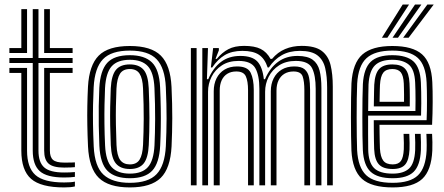

<svg xmlns="http://www.w3.org/2000/svg" viewBox="-20 -810 1942 839"><path d="M260.3 -34.4Q184.5 -34.4 153.8 -62.1Q123.1 -89.7 123.1 -151.9V-534.8H21V-556.5H123.1V-770H148.1V-556.5H297.3V-534.8H148.1V-151.9Q148.1 -100.7 173.2 -78.5Q198.3 -56.2 260.3 -56.2Q271.8 -56.2 283.3 -56.6Q294.8 -57.1 307.3 -58.1V-37.2Q297.3 -35.7 285.9 -35.1Q274.4 -34.4 260.3 -34.4ZM260.3 9Q158.8 9 116 -28.3Q73.2 -65.7 73.2 -151.9V-491.3H21V-513.1H98.2V-151.9Q98.2 -78 134.7 -45.3Q171.3 -12.7 260.3 -12.7Q274.8 -12.7 286.4 -13.5Q298.1 -14.3 307.3 -16.3V4.7Q289.6 9 260.3 9ZM260.3 -77.7Q211.9 -77.7 192.4 -94.9Q173 -112 173 -151.9V-513.1H297.3V-491.3H198V-151.9Q198 -123.5 211.6 -111.5Q225.3 -99.5 260.3 -99.5Q280.4 -99.5 291.8 -99.7Q303.3 -99.9 307.3 -100.5V-79.6Q299.6 -78.8 288.5 -78.3Q277.5 -77.7 260.3 -77.7ZM21 -578.3V-600H73.2V-770H98.2V-578.3ZM173 -578.3V-770H198V-600H297.3V-578.3Z M547.4 9Q454.7 9 411.9 -32.7Q369.2 -74.3 364.6 -170.2Q362.3 -220.1 361.6 -263.3Q360.8 -306.4 361.6 -347.3Q362.3 -388.2 364.4 -430.5Q369.5 -524.8 411.3 -566.9Q453.1 -609 547.4 -609Q640.8 -609 682.8 -567Q724.9 -525 729.5 -430.2Q733 -354.3 732.8 -293.2Q732.6 -232.2 729.7 -170.1Q724.7 -74.2 682.3 -32.6Q639.8 9 547.4 9ZM547.4 -11.1Q628.2 -11.1 664.2 -48.9Q700.3 -86.7 704.7 -171.4Q707.7 -233 707.9 -292.1Q708.1 -351.2 704.6 -429.2Q700.6 -513.1 664.5 -551Q628.5 -588.9 547.4 -588.9Q466.1 -588.9 429.9 -551.1Q393.7 -513.3 389.3 -428.5Q387.5 -391 386.6 -351.7Q385.8 -312.5 386.4 -268.1Q387.1 -223.7 389.5 -170.4Q393.7 -82.1 432.5 -46.6Q471.2 -11.1 547.4 -11.1ZM547.4 -31.2Q482.7 -31.2 450.3 -62.9Q417.9 -94.7 414.2 -173.4Q412.3 -217.5 411.6 -261Q410.9 -304.5 411.5 -346.1Q412.2 -387.8 414 -426.3Q418.1 -501.5 448.4 -535.2Q478.8 -568.8 547.4 -568.8Q612 -568.8 644 -537.2Q676 -505.7 679.6 -429.1Q681.8 -379.7 682.5 -336.5Q683.2 -293.2 682.5 -253.4Q681.9 -213.6 680 -174.4Q676.1 -97 645.1 -64.1Q614.2 -31.2 547.4 -31.2ZM547.4 -51.3Q601.1 -51.3 626.4 -79.8Q651.7 -108.3 655.1 -175.2Q657.6 -226.9 657.9 -289.6Q658.2 -352.2 654.9 -425.9Q651.8 -493.1 626 -520.9Q600.3 -548.7 547.4 -548.7Q493.3 -548.7 468 -520.3Q442.7 -492 439 -425.5Q437.4 -391.6 436.7 -352.3Q435.9 -313.1 436.4 -268.6Q436.9 -224.1 439.2 -174.2Q442.4 -106.5 468.6 -78.9Q494.8 -51.3 547.4 -51.3ZM547.4 -71.5Q507 -71.5 486.9 -95Q466.8 -118.5 464.2 -175.4Q462.2 -220.7 461.5 -261.9Q460.8 -303.1 461.5 -343.1Q462.2 -383.1 464 -424.4Q467 -480.3 486.3 -504.4Q505.7 -528.5 547.4 -528.5Q586.8 -528.5 607.1 -505.6Q627.3 -482.7 629.9 -425.2Q632.9 -356.8 633 -295.1Q633 -233.4 630.1 -176.2Q627.3 -119.7 607.8 -95.6Q588.3 -71.5 547.4 -71.5ZM547.4 -91.6Q576.9 -91.6 589.9 -112.3Q603 -133.1 605.1 -177.5Q607.7 -231 608 -290.3Q608.3 -349.6 605 -424Q603.2 -467.8 589.8 -488.1Q576.5 -508.4 547.4 -508.4Q517.5 -508.4 504.4 -487.9Q491.3 -467.3 488.9 -423.1Q487.1 -383.3 486.5 -345.1Q485.8 -307 486.5 -265.9Q487.1 -224.9 489.1 -176.2Q491.1 -130.4 505.1 -111Q519.2 -91.6 547.4 -91.6Z M1409.5 0V-426.7Q1409.5 -476 1401.1 -512.1Q1392.8 -548.1 1367.4 -567.9Q1342 -587.7 1290.5 -587.7Q1244.9 -587.7 1211.7 -569Q1178.4 -550.3 1154.9 -515.1H1149.6Q1137.2 -553.4 1111.7 -570.6Q1086.3 -587.7 1038.8 -587.7Q993.3 -587.7 962.3 -569.3Q931.3 -550.9 907.4 -515.1H901.5L911.3 -600H936.2L936.5 -590.4L921.8 -552.7H927.2Q950.5 -580.8 977.9 -595.1Q1005.3 -609.5 1046.7 -609.5Q1092.5 -609.5 1119 -596.2Q1145.6 -582.9 1162.1 -552.7H1168.8Q1193.4 -582 1226 -595.7Q1258.6 -609.5 1298.4 -609.5Q1356.6 -609.5 1385.7 -587.7Q1414.8 -565.8 1424.5 -525.9Q1434.2 -485.9 1434.2 -431.6V0ZM814.1 0V-600H839.1V0ZM914 0V-411.4Q914 -443.5 926.3 -467.9Q938.5 -492.2 961.4 -506Q984.3 -519.7 1016 -519.7Q1062 -519.7 1075.4 -492Q1088.9 -464.4 1088.9 -417.1V0H1063.9V-415.6Q1063.9 -455.3 1054.2 -476.5Q1044.5 -497.7 1012.4 -497.7Q989.9 -497.7 973.6 -487.8Q957.4 -477.9 948.7 -459.2Q940.1 -440.6 940.1 -414V0ZM864.1 0V-600H888.8L884.2 -463.9H890Q910.8 -512.8 945.7 -539.4Q980.5 -565.9 1031.4 -565.6Q1082.2 -565.2 1104.6 -541.3Q1127 -517.4 1132.9 -463.9H1138Q1158.8 -512.7 1194.7 -539.4Q1230.6 -566 1281.5 -565.6Q1324.1 -565.2 1346.3 -549Q1368.5 -532.9 1376.5 -501.8Q1384.5 -470.7 1384.5 -425.1V0H1359.5V-421.9Q1359.5 -480.7 1343.6 -512.3Q1327.6 -543.8 1272.4 -543.8Q1229.6 -543.8 1199.6 -524.5Q1169.6 -505.2 1154 -474.4Q1138.5 -443.7 1138.5 -409.2V0H1113.4V-421.9Q1113.4 -480.7 1095.6 -512.3Q1077.7 -543.8 1022.2 -543.8Q979.5 -543.8 949.7 -524.5Q919.8 -505.2 904.5 -474.4Q889.1 -443.7 889.1 -409.2V0ZM1163.4 0V-411.4Q1163.4 -443.5 1175.9 -467.9Q1188.3 -492.2 1211.3 -506Q1234.4 -519.7 1266.2 -519.7Q1296.8 -519.7 1311.4 -506.9Q1326.1 -494.1 1330.5 -471.1Q1335 -448.1 1335 -417.1V0H1310V-415.6Q1310 -454.8 1302.4 -476.3Q1294.7 -497.7 1262.5 -497.7Q1240 -497.7 1223.2 -487.8Q1206.5 -477.9 1197.4 -459.2Q1188.2 -440.6 1188.2 -414V0Z M1696 9Q1603.5 9 1561.9 -28.3Q1520.3 -65.7 1515.7 -151.5Q1514.7 -176.2 1514.1 -215.7Q1513.5 -255.1 1513.5 -299.1Q1513.5 -343 1514.1 -382.4Q1514.7 -421.7 1515.8 -446.1Q1521.1 -534.9 1563.6 -572Q1606.2 -609 1694.4 -609Q1783.4 -609 1824.2 -572.7Q1865.1 -536.4 1869.1 -451Q1870 -432.5 1870.4 -410.5Q1870.7 -388.5 1870.7 -364.3Q1870.6 -340.1 1870 -314.8Q1869.4 -289.6 1868.1 -264.6H1638.3Q1638.5 -245.1 1638.7 -225.4Q1639 -205.6 1639.4 -188.9Q1639.8 -172.2 1640.2 -161.4Q1642.3 -124.6 1654.8 -108.1Q1667.2 -91.6 1696 -91.6Q1720.8 -91.6 1731.8 -106.5Q1742.7 -121.5 1744.5 -157.8Q1745.1 -167.8 1744.8 -185Q1744.6 -202.1 1743.5 -224.9H1768.5Q1769.5 -202.6 1769.8 -185Q1770 -167.4 1769.5 -156.7Q1767.3 -110.2 1750.4 -90.8Q1733.6 -71.5 1696 -71.5Q1654.4 -71.5 1635.8 -91.5Q1617.1 -111.5 1615 -158.6Q1614.5 -173.2 1614.1 -193.7Q1613.7 -214.3 1613.5 -237.9Q1613.3 -261.5 1613.3 -284.7H1844.2Q1845.1 -305.6 1845.5 -327.5Q1845.8 -349.4 1845.8 -371Q1845.8 -392.6 1845.4 -412.6Q1845 -432.6 1844.2 -449.9Q1840.5 -525.6 1805.4 -557.2Q1770.2 -588.9 1694.4 -588.9Q1617.8 -588.9 1581.6 -555.8Q1545.4 -522.8 1540.8 -444.7Q1539.5 -419.2 1539 -379.4Q1538.5 -339.5 1538.5 -295.9Q1538.5 -252.3 1539.1 -214.2Q1539.7 -176.2 1540.5 -154.1Q1544.6 -78.2 1579.9 -44.7Q1615.2 -11.1 1696 -11.1Q1772.3 -11.1 1806.4 -43.9Q1840.5 -76.6 1844.2 -152.8Q1844.7 -163.9 1844.6 -176Q1844.5 -188.2 1844.2 -200.8Q1843.8 -213.3 1843.2 -224.9H1868.1Q1869 -208.7 1869.5 -188.9Q1869.9 -169.1 1869.1 -151.9Q1865.1 -65.3 1825 -28.1Q1785 9 1696 9ZM1696 -31.2Q1629.9 -31.2 1599.5 -59.5Q1569 -87.7 1565.5 -155Q1564.4 -177.9 1563.9 -216.1Q1563.4 -254.4 1563.4 -297.7Q1563.4 -341 1564 -380Q1564.5 -419 1565.7 -443.1Q1569.8 -510.8 1599.7 -539.8Q1629.7 -568.8 1694.4 -568.8Q1756.6 -568.8 1786.4 -541.9Q1816.2 -515.1 1819.2 -449.2Q1820.1 -431.1 1820.5 -408Q1820.9 -384.9 1820.9 -358.7Q1820.8 -332.6 1819.9 -304.8H1588.6Q1588.4 -259.9 1588.5 -225.7Q1588.6 -191.4 1589 -156.8Q1590 -100.2 1614.4 -75.8Q1638.9 -51.3 1696 -51.3Q1743.3 -51.3 1767.4 -73.4Q1791.4 -95.5 1794.2 -154.2Q1794.8 -169.1 1794.5 -186.9Q1794.3 -204.6 1793.2 -224.9H1818.2Q1819.1 -206.6 1819.5 -188.5Q1819.9 -170.4 1819.2 -153.5Q1816.1 -87.5 1787.8 -59.4Q1759.4 -31.2 1696 -31.2ZM1588.8 -325H1795.3Q1795.8 -349.5 1795.8 -371.7Q1795.7 -393.9 1795.4 -413.4Q1795 -432.8 1794.2 -448.7Q1791.7 -506.6 1766.2 -527.7Q1740.8 -548.7 1694.4 -548.7Q1643 -548.7 1618.4 -524.3Q1593.9 -499.9 1590.4 -441.4Q1590 -428.2 1589.5 -395.6Q1589 -363.1 1588.8 -325ZM1613.5 -345.1Q1613.8 -361 1614 -378.4Q1614.2 -395.7 1614.6 -411.8Q1615 -427.9 1615.4 -439.9Q1618.3 -488 1636.7 -508.3Q1655.1 -528.5 1694.4 -528.5Q1733.3 -528.5 1750.4 -509.3Q1767.5 -490.1 1769.5 -446.1Q1770 -435.5 1770.4 -419.3Q1770.8 -403.1 1770.8 -383.8Q1770.9 -364.6 1770.6 -345.1ZM1638.7 -365.2H1745.5Q1745.7 -380.8 1745.6 -396.2Q1745.4 -411.5 1745.1 -424.5Q1744.8 -437.4 1744.5 -445.3Q1742.9 -479.3 1731.4 -493.9Q1719.8 -508.4 1694.4 -508.4Q1667.5 -508.4 1655 -492.6Q1642.5 -476.7 1640.4 -438.8Q1640.1 -429.2 1639.7 -418.1Q1639.4 -407 1639.2 -393.9Q1638.9 -380.8 1638.7 -365.2ZM1648.8 -645 1739.7 -790.3H1767.5L1672.7 -645ZM1741.6 -645 1847.5 -790.3H1875.3L1765.5 -645ZM1695.2 -645 1793.6 -790.3H1821.4L1719 -645Z"/></svg>

Font: Big Shoulders Inline Thin
Style: Regular
Weight: 100
Designer: Patric King
Foundry: XO Type Co
Version: Version 2.002